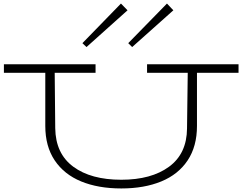

<svg xmlns="http://www.w3.org/2000/svg" viewBox="-20 -1048 1364 1081"><path d="M1323 -638H1089V-339Q1089 -224 1036.5 -145Q984 -66 888 -26.5Q792 13 663 13Q533 13 437 -26.5Q341 -66 288 -145Q235 -224 235 -339V-638H2V-686H518V-638H288L291 -326Q293 -183 392.5 -109.5Q492 -36 663 -36Q832 -36 932 -109.5Q1032 -183 1033 -325L1037 -638H808V-686H1323ZM444 -805 661 -1028 698 -990 467 -783ZM702 -805 920 -1028 956 -990 724 -783Z"/></svg>

Font: BioRhyme Expanded Light
Style: Regular
Weight: 300
Width: 7
Designer: Aoife Mooney
Foundry: Aoife Mooney Type
Version: Version 1.000